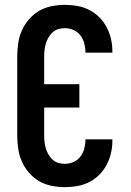

<svg xmlns="http://www.w3.org/2000/svg" viewBox="-20 -763 540 791"><path d="M247 8Q220 8 192.5 2.5Q165 -3 141.5 -16.5Q118 -30 99.5 -51.5Q81 -73 70 -98Q59 -123 55 -150.5Q51 -178 51 -205V-530Q51 -557 55 -584.5Q59 -612 70 -637Q81 -662 99.5 -683.5Q118 -705 141.5 -718.5Q165 -732 192.5 -737.5Q220 -743 247 -743Q273 -743 298.5 -738.5Q324 -734 347 -722.5Q370 -711 388.5 -692.5Q407 -674 419 -651.5Q431 -629 437 -603.5Q443 -578 443 -552V-546H332V-549Q332 -567 327 -585Q322 -603 311 -617.5Q300 -632 282.5 -639.5Q265 -647 247 -647Q233 -647 220 -643Q207 -639 197 -630Q187 -621 180 -609Q173 -597 169 -584Q165 -571 163.5 -557.5Q162 -544 162 -530V-416H307V-320H162V-205Q162 -191 163.5 -177.5Q165 -164 169 -151Q173 -138 180 -126Q187 -114 197 -105Q207 -96 220 -92Q233 -88 247 -88Q265 -88 282.5 -95.5Q300 -103 311 -117.5Q322 -132 327 -150Q332 -168 332 -186V-189H443V-183Q443 -157 437 -131.5Q431 -106 419 -83.5Q407 -61 388.5 -42.5Q370 -24 347 -12.5Q324 -1 298.5 3.5Q273 8 247 8Z"/></svg>

Font: Iosevka
Style: Bold
Weight: 700
Monospace: yes
Designer: Belleve Invis
Foundry: Belleve Invis
Version: Version 32.5.0; ttfautohint (v1.8.4)